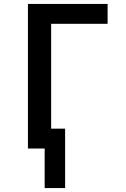

<svg xmlns="http://www.w3.org/2000/svg" viewBox="-20 -755 640 976"><path d="M207 201V0H122V-735H527V-634H240V-101H311V201Z"/></svg>

Font: Iosevka Fixed Extended
Style: Bold
Weight: 700
Width: 7
Monospace: yes
Designer: Belleve Invis
Foundry: Belleve Invis
Version: Version 24.1.1; ttfautohint (v1.8.4)